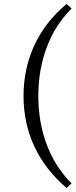

<svg xmlns="http://www.w3.org/2000/svg" viewBox="-20 -732 384 976"><path d="M318.4 -711.9 343.8 -688.5Q259.8 -604.5 217.3 -490.7Q174.8 -377 174.8 -244.1Q174.8 -111.3 217.3 2.4Q259.8 116.2 343.8 200.2L318.4 223.6Q209 129.9 154.3 11.7Q99.6 -106.4 99.6 -244.1Q99.6 -381.8 154.3 -501Q209 -620.1 318.4 -711.9Z"/></svg>

Font: Crimson Pro Light
Style: Regular
Weight: 300
Designer: Jacques Le Bailly
Foundry: Baron von Fonthausen
Version: Version 1.003